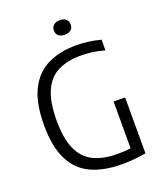

<svg xmlns="http://www.w3.org/2000/svg" viewBox="-166 -1026 955 1137"><g transform="rotate(-20 312.0 -458.0)"><path d="M406 6Q288.5 6 209 -31.8Q129.5 -69.5 89 -152.2Q48.5 -235 48.5 -369Q48.5 -506 89.5 -589.5Q130.5 -673 206.8 -711Q283 -749 388 -749Q466.5 -749 542 -728.5V-661.5Q501 -673 464.5 -677.8Q428 -682.5 392 -682.5Q308.5 -682.5 249.5 -653.2Q190.5 -624 159.2 -555.2Q128 -486.5 128 -368.5Q128 -255 158.5 -187.5Q189 -120 249.8 -90.2Q310.5 -60.5 401 -60.5Q445.5 -60.5 483.5 -65.5V-360H556V-7.5Q513.5 0 477.8 3Q442 6 406 6ZM348 -830.5Q323.5 -830.5 309.2 -842.2Q295 -854 295 -876Q295 -897.5 309.2 -909.8Q323.5 -922 348 -922Q372.5 -922 386.8 -909.8Q401 -897.5 401 -876Q401 -854 386.8 -842.2Q372.5 -830.5 348 -830.5Z"/></g></svg>

Font: Encode Sans Semi Condensed
Style: Regular
Weight: 400
Width: 4
Designer: Multiple Designers
Foundry: Impallari Type
Version: Version 3.000; ttfautohint (v1.8.3) -l 8 -r 50 -G 200 -x 14 